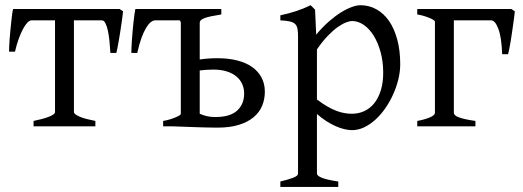

<svg xmlns="http://www.w3.org/2000/svg" viewBox="-20 -489 2022 743"><path d="M109.9 0V-21Q126.5 -24.4 141.4 -28.3Q156.2 -32.2 167.7 -36.6Q179.2 -41 186 -45.7Q192.9 -50.3 192.9 -55.7V-410.2H102.1Q94.2 -410.2 85.7 -401.1Q77.1 -392.1 68.6 -376Q60.1 -359.9 52 -337.6Q43.9 -315.4 38.1 -289.1H15.1Q15.1 -295.9 15.6 -309.3Q16.1 -322.8 17.3 -338.9Q18.6 -355 20.3 -372.6Q22 -390.1 23.7 -406.2Q25.4 -422.4 27.1 -435.1Q28.8 -447.8 30.8 -454.1H442.9L456.1 -445.3Q455.6 -439 454.1 -426.5Q452.6 -414.1 450.2 -398.4Q447.8 -382.8 445.3 -365.7Q442.9 -348.6 439.9 -332.8Q437 -316.9 434.6 -304Q432.1 -291 430.2 -284.2H407.2Q405.8 -307.1 403.6 -329.8Q401.4 -352.5 397.5 -370.4Q393.6 -388.2 387.9 -399.2Q382.3 -410.2 374.5 -410.2H266.1V-55.7Q266.1 -50.8 272.5 -46.1Q278.8 -41.5 289.8 -36.9Q300.8 -32.2 316.2 -28.3Q331.5 -24.4 349.1 -21V0Z M806.2 -219.7Q791 -219.7 777.8 -218.8Q764.6 -217.8 752.9 -216.3V-48.8Q765.6 -43 780 -39.6Q794.4 -36.1 813 -36.1Q870.6 -36.1 897.7 -61Q924.8 -85.9 924.8 -127Q924.8 -147 917.2 -163.8Q909.7 -180.7 894.8 -193.1Q879.9 -205.6 857.7 -212.6Q835.4 -219.7 806.2 -219.7ZM1004.9 -134.3Q1004.9 -105 994.4 -79.6Q983.9 -54.2 961.4 -35.4Q939 -16.6 904.5 -5.9Q870.1 4.9 821.8 4.9Q813 4.9 800.8 4.6Q788.6 4.4 774.9 4.2Q761.2 3.9 746.8 3.4Q732.4 2.9 718.8 2.4Q686.5 1.5 650.9 0H611.3V-21Q626 -23.4 638.4 -27.3Q650.9 -31.2 660.2 -35.2Q669.4 -39.1 674.6 -42.5Q679.7 -45.9 679.7 -48.3V-401.4Q679.7 -405.8 675.3 -410.2H580.1Q572.3 -410.2 563.2 -403.1Q554.2 -396 545.2 -380.9Q536.1 -365.7 527.3 -341.8Q518.6 -317.9 511.2 -284.2H488.3Q488.3 -291 488.8 -304.7Q489.3 -318.4 490.5 -335.2Q491.7 -352.1 493.4 -370.4Q495.1 -388.7 496.8 -405Q498.5 -421.4 500.5 -434.6Q502.4 -447.8 503.9 -454.1H836.4V-433.1Q812 -429.2 796.1 -425.8Q780.3 -422.4 770.5 -418.5Q760.7 -414.6 756.8 -410.4Q752.9 -406.2 752.9 -401.4V-258.8Q768.6 -261.2 786.1 -262.5Q803.7 -263.7 821.8 -263.7Q863.8 -263.7 897.7 -255.1Q931.6 -246.6 955.3 -230Q979 -213.4 991.9 -189.2Q1004.9 -165 1004.9 -134.3Z M1462.9 -208Q1462.9 -250.5 1452.9 -287.1Q1442.9 -323.7 1426.3 -350.6Q1409.7 -377.4 1387.7 -392.6Q1365.7 -407.7 1342.3 -407.7Q1333.5 -407.7 1319.3 -402.3Q1305.2 -397 1287.1 -384.3Q1269 -371.6 1248.5 -350.3Q1228 -329.1 1206.5 -297.9V-104Q1228.5 -87.4 1247.3 -76.7Q1266.1 -65.9 1282.5 -59.8Q1298.8 -53.7 1313.5 -51.3Q1328.1 -48.8 1341.3 -48.8Q1367.7 -48.8 1389.9 -59.1Q1412.1 -69.3 1428.2 -89.4Q1444.3 -109.4 1453.6 -139.2Q1462.9 -168.9 1462.9 -208ZM1528.8 -240.2Q1528.8 -211.9 1521.5 -182.1Q1514.2 -152.3 1501.5 -124Q1488.8 -95.7 1471.2 -70.3Q1453.6 -44.9 1432.9 -26.1Q1412.1 -7.3 1389.2 3.7Q1366.2 14.6 1342.3 14.6Q1313.5 14.6 1277.3 -1.5Q1241.2 -17.6 1206.5 -47.9V183.1Q1206.5 190.9 1224.9 198.7Q1243.2 206.5 1289.1 213.4V234.4H1064.9V213.4Q1097.2 205.6 1115.2 198.5Q1133.3 191.4 1133.3 183.1V-347.2Q1133.3 -365.2 1131.3 -377Q1129.4 -388.7 1122.3 -395.8Q1115.2 -402.8 1101.8 -406Q1088.4 -409.2 1064.9 -410.2V-429.7Q1081.5 -433.1 1096.7 -437.3Q1111.8 -441.4 1126 -446Q1140.1 -450.7 1154.1 -456.3Q1168 -461.9 1182.1 -468.8L1199.2 -451.7L1203.6 -355Q1228 -384.3 1252.7 -405.8Q1277.3 -427.2 1299.8 -441.2Q1322.3 -455.1 1341.6 -461.9Q1360.8 -468.8 1375 -468.8Q1408.2 -468.8 1436.5 -453.1Q1464.8 -437.5 1485.4 -408Q1505.9 -378.4 1517.3 -335.9Q1528.8 -293.5 1528.8 -240.2Z M1594.7 0V-21Q1608.4 -23.4 1620.6 -26.9Q1632.8 -30.3 1642.3 -34.2Q1651.9 -38.1 1657.5 -42.7Q1663.1 -47.4 1663.1 -52.7V-405.8Q1663.1 -407.7 1658 -411.4Q1652.8 -415 1643.6 -418.9Q1634.3 -422.9 1621.8 -426.8Q1609.4 -430.7 1594.7 -433.1V-454.1H1959L1972.2 -445.3Q1971.7 -439 1970.2 -426.3Q1968.8 -413.6 1966.3 -397.5Q1963.9 -381.3 1961.4 -363.3Q1959 -345.2 1956.1 -328.9Q1953.1 -312.5 1950.7 -299.3Q1948.2 -286.1 1946.3 -279.3H1923.3Q1920.9 -345.2 1908.4 -377.7Q1896 -410.2 1880.9 -410.2H1736.3V-52.7Q1736.3 -47.9 1740.2 -43.7Q1744.1 -39.6 1753.9 -35.6Q1763.7 -31.7 1779.5 -28.1Q1795.4 -24.4 1819.8 -21V0Z"/></svg>

Font: Gentium Plus Cyr
Style: Regular
Weight: 400
Designer: J. Victor Gaultney, Annie Olsen, Iska Routamaa, Becca Hirsbrunner
Foundry: SIL International
Version: Version 5.000